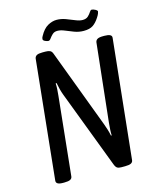

<svg xmlns="http://www.w3.org/2000/svg" viewBox="-125 -941 841 1029"><g transform="rotate(-15 295.0 -426.5)"><path d="M95 2Q55 2 58 -21L126 -680Q128 -691 137.5 -696.5Q147 -702 169 -702H186Q202 -702 211.5 -697.5Q221 -693 226 -678L389 -244Q394 -231 400 -211.5Q406 -192 409 -176L413 -177Q412 -187 413 -206.5Q414 -226 416 -245L463 -680Q465 -691 474.5 -696.5Q484 -702 506 -702H514Q556 -702 553 -680L484 -20Q483 -9 473 -3.5Q463 2 440 2H419Q404 2 396 -3Q388 -8 382 -24L218 -456Q213 -469 208 -488Q203 -507 200 -524L195 -523Q196 -510 195 -491Q194 -472 192 -455L147 -20Q146 -9 136 -3.5Q126 2 103 2ZM217 -753Q210 -753 199 -758Q188 -763 188 -770Q188 -778 193 -786Q213 -823 238 -837Q263 -851 287 -851Q312 -851 336.5 -842Q361 -833 383.5 -823.5Q406 -814 423 -814Q443 -814 454 -824.5Q465 -835 471 -845Q477 -855 483 -855Q491 -855 502.5 -849Q514 -843 514 -837Q514 -835 511 -826.5Q508 -818 500 -806Q484 -781 465.5 -768.5Q447 -756 414 -756Q387 -756 362 -765.5Q337 -775 315.5 -784Q294 -793 276 -793Q259 -793 248.5 -783Q238 -773 231 -763Q224 -753 217 -753Z"/></g></svg>

Font: Asap Condensed Condensed Regular
Style: Italic
Weight: 400
Width: 3
Italic angle: -6°
Designer: Pablo Cosgaya
Foundry: Omnibus-Type
Version: Version 3.001; ttfautohint (v1.8.4.7-5d5b)